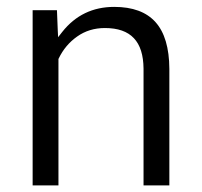

<svg xmlns="http://www.w3.org/2000/svg" viewBox="-20 -551 592 563"><path d="M147 -521 149.4 -461.4 150.4 -441.9 162.6 -457.5Q220.7 -530.8 314.9 -530.8Q396 -530.8 436 -486.1Q476.1 -441.4 476.6 -349.1V-7.3H400.9V-349.6Q400.4 -409.7 372.6 -439Q344.7 -468.8 287.6 -468.8Q241.2 -468.8 206.1 -443.8Q171.4 -419.4 152.3 -379.9L151.4 -377.9V-376.5V-7.3H75.7V-521Z"/></svg>

Font: Vazir Light FD
Style: Light-FD
Weight: 300
Designer: Saber Rastikerdar
Foundry: Saber Rastikerdar
Version: Version 30.1.0